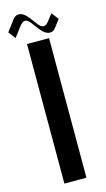

<svg xmlns="http://www.w3.org/2000/svg" viewBox="-185 -1006 579 1052"><g transform="rotate(-15 104.5 -480.0)"><path d="M124.8 -856.3 94.1 -896.8Q78.1 -917.7 63.3 -917.7Q48.9 -917.7 31.3 -894.6L-10.5 -839.3L-41 -879.8L6.3 -942.6Q19.9 -960.4 38.5 -960.4Q66.2 -960.4 94.1 -923.7L124.8 -883.2Q140.8 -862.4 155.5 -862.4Q170.5 -862.4 187.6 -885.5L214.2 -920.3L244.6 -879.8L212.6 -837.4Q198.9 -819.6 180.3 -819.6Q152.7 -819.6 124.8 -856.3ZM166.5 -791.5V0H41.5V-791.5Z"/></g></svg>

Font: Gputeks
Style: Bold
Weight: 600
Width: 8
Version: Version 0.9